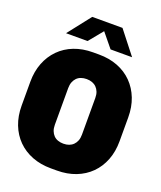

<svg xmlns="http://www.w3.org/2000/svg" viewBox="-161 -986 921 1098"><g transform="rotate(20 300.0 -437.5)"><path d="M282 10Q219 10 167.5 -10Q116 -30 79 -67Q42 -104 22 -155.5Q2 -207 2 -270V-415Q2 -478 22 -529.5Q42 -581 79 -618.5Q116 -656 167.5 -676Q219 -696 282 -696H318Q381 -696 432.5 -676Q484 -656 521 -618.5Q558 -581 578 -529.5Q598 -478 598 -415V-270Q598 -207 578 -155.5Q558 -104 521 -67Q484 -30 432.5 -10Q381 10 318 10ZM300 -147Q319 -147 334 -152.5Q349 -158 360 -169Q371 -180 377 -195.5Q383 -211 383 -232V-455Q383 -476 377 -491.5Q371 -507 360 -518Q349 -529 334 -534.5Q319 -540 300 -540Q282 -540 266.5 -534.5Q251 -529 240.5 -518Q230 -507 224 -491.5Q218 -476 218 -455V-232Q218 -211 224 -195.5Q230 -180 240.5 -169Q251 -158 266.5 -152.5Q282 -147 300 -147ZM99 -746 208 -885H392L501 -746H370L284 -851H316L230 -746Z"/></g></svg>

Font: Chivo Mono Black
Style: Regular
Weight: 900
Designer: Hector Gatti
Foundry: Omnibus-Type
Version: Version 1.008